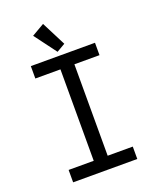

<svg xmlns="http://www.w3.org/2000/svg" viewBox="-169 -1039 924 1137"><g transform="rotate(-20 293.0 -471.0)"><path d="M244.1 -942.4 322.3 -789.1 268.6 -757.8 165 -896.5ZM90.8 0V-78.1H249V-654.3H90.8V-732.4H495.1V-654.3H336.9V-78.1H495.1V0Z"/></g></svg>

Font: Consola Mono
Style: Book
Weight: 400
Monospace: yes
Designer: Wojciech Kalinowski "wmk69" (wmk69@o2.pl)
Foundry: Wojciech Kalinowski "wmk69" (wmk69@o2.pl)
Version: Version 2.1.0